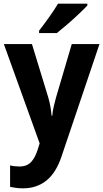

<svg xmlns="http://www.w3.org/2000/svg" viewBox="-20 -786 563 1046"><path d="M1 -546H154L243 -255Q250 -231 254.5 -206Q259 -181 261 -156H265Q267 -181 272.5 -204.5Q278 -228 285 -254L371 -546H522L316 64Q286 155 233 197.5Q180 240 106 240Q84 240 66.5 237.5Q49 235 35 232V115Q45 118 59 119.5Q73 121 87 121Q127 121 150 96Q173 71 187 24L196 -5ZM456 -756Q439 -738 409 -709.5Q379 -681 346.5 -653Q314 -625 290 -606H193V-619Q218 -651 247 -691.5Q276 -732 296 -766H456Z"/></svg>

Font: Noto Sans SemiCondensed
Style: Bold
Weight: 700
Width: 4
Designer: Monotype Design Team
Foundry: Monotype Imaging Inc.
Version: Version 2.013; ttfautohint (v1.8.4.7-5d5b)